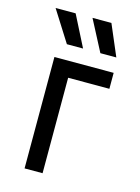

<svg xmlns="http://www.w3.org/2000/svg" viewBox="-107 -753 592 814"><g transform="rotate(15 188.5 -345.5)"><path d="M83 0H162V-419H343V-489H83ZM34 -691 120 -555H191L122 -691ZM196 -691 267 -555H337L279 -691Z"/></g></svg>

Font: Meta Space
Style: Regular
Weight: 400
Designer: Meta Pool / Florian Karsten
Foundry: Meta Pool / Florian Karsten
Version: Version 2.000;Glyphs 3.1.1 (3137)